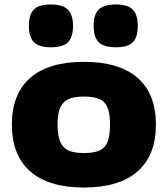

<svg xmlns="http://www.w3.org/2000/svg" viewBox="-20 -826 749 857"><path d="M207 -615Q154 -615 131.5 -637.5Q109 -660 109 -711Q109 -762 131.5 -784Q154 -806 207 -806Q261 -806 283.5 -782.5Q306 -759 306 -711Q306 -660 283.5 -637.5Q261 -615 207 -615ZM497 -615Q444 -615 421 -637.5Q398 -660 398 -711Q398 -762 421 -784Q444 -806 497 -806Q551 -806 573 -782.5Q595 -759 595 -711Q595 -660 573 -637.5Q551 -615 497 -615ZM355 11Q197 11 115 -61Q33 -133 33 -270Q33 -407 115 -478.5Q197 -550 355 -550Q512 -550 594 -478.5Q676 -407 676 -270Q676 -133 594 -61Q512 11 355 11ZM355 -143Q387 -143 409.5 -149Q432 -155 445.5 -169.5Q459 -184 465 -208.5Q471 -233 471 -270Q471 -306 465 -330.5Q459 -355 445.5 -369Q432 -383 409.5 -389Q387 -395 355 -395Q323 -395 300.5 -389Q278 -383 264 -368.5Q250 -354 243.5 -330Q237 -306 237 -270Q237 -234 243.5 -209.5Q250 -185 264 -170Q278 -155 300.5 -149Q323 -143 355 -143Z"/></svg>

Font: Encode Sans Wide
Style: ExtraBold
Weight: 800
Designer: Pablo Impallari, Andres Torresi
Foundry: Pablo Impallari, Andres Torresi
Version: Version 1.000; ttfautohint (v1.00) -l 8 -r 50 -G 200 -x 14 -